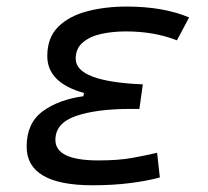

<svg xmlns="http://www.w3.org/2000/svg" viewBox="-20 -547 626 577"><path d="M258.3 9.8Q60.1 9.8 60.1 -106.4Q60.1 -176.8 107.9 -212.2Q155.8 -247.6 230.5 -257.8L232.4 -267.6Q122.1 -298.3 122.1 -378.4Q122.1 -433.6 154.5 -466.1Q187 -498.5 241.2 -512.9Q295.4 -527.3 360.8 -527.3Q470.7 -527.3 548.3 -494.6L511.7 -425.8Q443.4 -452.6 358.4 -452.6Q318.8 -452.6 284.4 -445.1Q250 -437.5 228.8 -419.4Q207.5 -401.4 207.5 -370.6Q207.5 -301.8 409.2 -293.5L398.9 -219.7H373Q270.5 -219.7 208.5 -198.5Q146.5 -177.2 146.5 -126.5Q146.5 -64.9 275.4 -64.9Q335.9 -64.9 377.7 -72.5Q419.4 -80.1 452.1 -87.9L460.4 -13.7Q420.4 -2.9 369.4 3.4Q318.4 9.8 258.3 9.8Z"/></svg>

Font: CaskaydiaCove NFP SemiLight
Style: Italic
Weight: 350
Italic angle: -10°
Designer: Aaron Bell
Foundry: Saja Typeworks
Version: Version 2111.001; VTT 6.35;Nerd Fonts 3.1.1